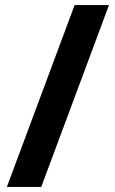

<svg xmlns="http://www.w3.org/2000/svg" viewBox="-20 -734 453 754"><path d="M408 -714H273L7 0H142Z"/></svg>

Font: Noto Sans Javanese
Style: Bold
Weight: 700
Designer: Monotype Design Team
Foundry: Monotype Imaging Inc.
Version: Version 2.005